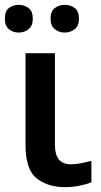

<svg xmlns="http://www.w3.org/2000/svg" viewBox="-33 -760 414 790"><path d="M193 -541H72V-164Q72 -62 118 -26Q164 10 233 10Q266 10 295 4Q324 -2 343 -10V-98Q324 -93 302 -88.5Q280 -84 258 -84Q193 -84 193 -164ZM175 -683Q175 -654 192.5 -640Q210 -626 233 -626Q257 -626 274.5 -640Q292 -654 292 -683Q292 -714 274.5 -727Q257 -740 233 -740Q210 -740 192.5 -727Q175 -714 175 -683ZM-13 -683Q-13 -654 3.5 -640Q20 -626 44 -626Q67 -626 84.5 -640Q102 -654 102 -683Q102 -714 84.5 -727Q67 -740 44 -740Q20 -740 3.5 -727Q-13 -714 -13 -683Z"/></svg>

Font: Noto Sans Display Medium
Style: Regular
Weight: 500
Designer: Monotype Design Team
Foundry: Monotype Imaging Inc.
Version: Version 1.900